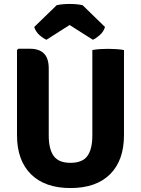

<svg xmlns="http://www.w3.org/2000/svg" viewBox="-20 -936 714 971"><path d="M607 -252Q607 -125 536.8 -55Q466.5 15 336.5 15Q207 15 136.5 -55Q66 -125 66 -252V-683L73 -689.5H131.5Q177.5 -689.5 202 -665.8Q226.5 -642 226.5 -588.5V-250.5Q226.5 -182 251.5 -147.2Q276.5 -112.5 336.5 -112.5Q397 -112.5 422 -147.2Q447 -182 447 -250.5V-683Q466.5 -686.5 487.8 -687.8Q509 -689 525 -689Q539.5 -689 563.8 -687.8Q588 -686.5 607 -683ZM397.5 -910 511 -799.5Q504 -775.5 484.2 -758.2Q464.5 -741 449.5 -735L332 -809.5L215 -735Q199.5 -741 180 -758.2Q160.5 -775.5 153 -799.5L267 -910Q296.5 -916 332 -916Q367.5 -916 397.5 -910Z"/></svg>

Font: Signika SC
Style: Bold
Weight: 700
Designer: Anna Giedryś
Foundry: Anna Giedryś
Version: Version 2.000; ttfautohint (v1.8.3) -l 8 -r 50 -G 200 -x 9 -